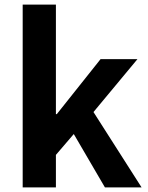

<svg xmlns="http://www.w3.org/2000/svg" viewBox="-20 -818 644 838"><path d="M79 0V-798H224V-320H228L419 -560H580L388 -329L598 0H438L302 -233L224 -142V0Z"/></svg>

Font: Noto Sans HK Thin
Style: Bold
Weight: 700
Version: Version 2.004-H2;hotconv 1.0.118;makeotfexe 2.5.65603